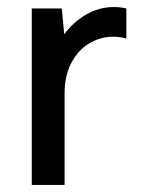

<svg xmlns="http://www.w3.org/2000/svg" viewBox="-20 -524 399 544"><path d="M70 -500H155L162 -427Q188 -462 224.5 -483Q261 -504 302 -504Q322 -504 338 -500V-415Q318 -420 301 -420Q265 -420 233.5 -401.5Q202 -383 182.5 -346.5Q163 -310 163 -260V0H70Z"/></svg>

Font: AF Albert Sans Medium
Style: Regular
Weight: 500
Designer: Andreas Rasmussen
Foundry: a.Foundry
Version: Version 1.300;Glyphs 3.2 (3231)